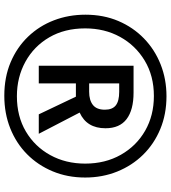

<svg xmlns="http://www.w3.org/2000/svg" viewBox="28 -792 774 869"><g transform="rotate(90 414.5 -357.0)"><path d="M413 10Q329 10 261.5 -18.5Q194 -47 145.5 -97.5Q97 -148 71.5 -214.5Q46 -281 46 -357Q46 -439 74.5 -506Q103 -573 153.5 -622Q204 -671 271 -697.5Q338 -724 415 -724Q496 -724 563.5 -696Q631 -668 680 -618Q729 -568 756 -501Q783 -434 783 -356Q783 -276 755 -209Q727 -142 677.5 -93Q628 -44 560.5 -17Q493 10 413 10ZM415 -47Q506 -47 574.5 -87.5Q643 -128 681.5 -198Q720 -268 720 -356Q720 -447 680 -517.5Q640 -588 571 -627.5Q502 -667 414 -667Q323 -667 254 -625.5Q185 -584 146.5 -514Q108 -444 108 -356Q108 -263 148.5 -193.5Q189 -124 259 -85.5Q329 -47 415 -47ZM277 -146V-575H399Q477 -575 518.5 -543.5Q560 -512 560 -448Q560 -363 489 -331L585 -146H497L417 -314H357V-146ZM395 -374Q433 -374 454.5 -391Q476 -408 476 -445Q476 -479 456.5 -494.5Q437 -510 395 -510H357V-374Z"/></g></svg>

Font: Noto Sans ExtraCondensed Medium
Style: Regular
Weight: 500
Width: 2
Designer: Monotype Design Team
Foundry: Monotype Imaging Inc.
Version: Version 2.013; ttfautohint (v1.8.4.7-5d5b)